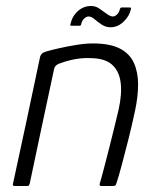

<svg xmlns="http://www.w3.org/2000/svg" viewBox="-20 -621 530 641"><path d="M29 0Q26 0 24 -1.5Q22 -3 23 -6Q46 -113 69 -219.5Q92 -326 114 -432Q116 -438 120 -442Q124 -446 137 -450Q151 -454 177.5 -460Q204 -466 234.5 -471Q265 -476 290 -476Q347 -476 380 -459Q413 -442 427 -411Q441 -380 441 -339.5Q441 -299 431 -252Q421 -205 409 -157Q397 -109 386.5 -70Q376 -31 369 -10Q367 -3 364.5 -1.5Q362 0 355 0H318Q311 0 313 -8Q315 -14 320 -32.5Q325 -51 332 -78Q339 -105 347 -136.5Q355 -168 362.5 -199Q370 -230 376 -255Q388 -309 382.5 -347.5Q377 -386 352.5 -406.5Q328 -427 280 -427Q254 -428 228.5 -423Q203 -418 182 -410Q176 -409 169 -404Q162 -399 160 -388Q140 -294 119.5 -198.5Q99 -103 79 -7Q78 -4 76.5 -2Q75 0 72 0ZM219 -535Q213 -535 215 -540Q221 -567 240 -584Q259 -601 284 -601Q299 -601 311.5 -592.5Q324 -584 336 -575Q348 -566 357 -566Q364 -566 371 -573Q378 -580 380 -590Q381 -593 382.5 -594.5Q384 -596 385 -596H413Q419 -596 417 -590Q412 -567 392.5 -548.5Q373 -530 349 -530Q333 -530 319.5 -539Q306 -548 295.5 -557Q285 -566 276 -566Q268 -566 260.5 -558.5Q253 -551 251 -540Q250 -535 246 -535Z"/></svg>

Font: Glory Thin Light
Style: Italic
Weight: 300
Italic angle: -12°
Version: Version 1.011